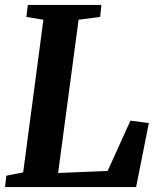

<svg xmlns="http://www.w3.org/2000/svg" viewBox="-20 -763 648 783"><path d="M0.5 0 6 -46.5 74.5 -60 157 -682.5 87.5 -694 93.5 -743H393.5L388.5 -694L300.5 -682.5L217 -57.5L419 -66L512 -271L587 -261L535 0Z"/></svg>

Font: Merriweather 20pt
Style: Bold Italic
Weight: 700
Italic angle: -7.8°
Version: Version 2.101